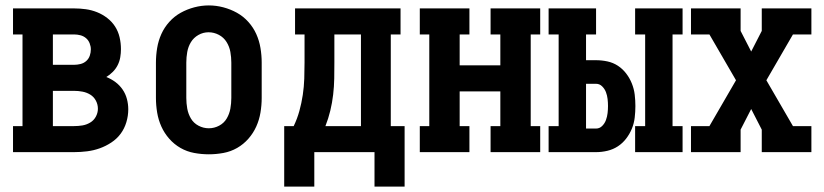

<svg xmlns="http://www.w3.org/2000/svg" viewBox="-20 -561 3040 708"><path d="M28 0V-96H63V-434H28V-530H253Q275 -530 296.5 -527Q318 -524 338 -516Q358 -508 375.5 -494.5Q393 -481 404.5 -463Q416 -445 421 -423.5Q426 -402 426 -380Q426 -365 423.5 -350Q421 -335 414 -321Q407 -307 396 -296Q385 -285 372 -277Q390 -270 405.5 -258.5Q421 -247 432 -231Q443 -215 448 -196Q453 -177 453 -158Q453 -134 446 -110.5Q439 -87 425 -68Q411 -49 390.5 -35.5Q370 -22 347.5 -14Q325 -6 301 -3Q277 0 253 0ZM175 -322H253Q265 -322 277 -325Q289 -328 298 -336Q307 -344 311 -355.5Q315 -367 315 -379Q315 -390 310.5 -401.5Q306 -413 297 -420.5Q288 -428 276.5 -431Q265 -434 253 -434H175ZM175 -96H253Q269 -96 284 -98.5Q299 -101 312.5 -109Q326 -117 333.5 -131Q341 -145 341 -160Q341 -160 341 -160Q341 -160 341 -160Q341 -176 333.5 -190Q326 -204 313 -212Q300 -220 284.5 -223Q269 -226 253 -226H175Z M750 8Q723 8 696 3Q669 -2 645.5 -15.5Q622 -29 604 -49.5Q586 -70 575 -94.5Q564 -119 559.5 -146Q555 -173 555 -200V-330Q555 -357 559.5 -384Q564 -411 575 -435.5Q586 -460 604.5 -480.5Q623 -501 646.5 -514Q670 -527 696.5 -534Q723 -541 750 -541Q777 -541 803.5 -534Q830 -527 853.5 -514Q877 -501 895.5 -480.5Q914 -460 925 -435.5Q936 -411 940.5 -384Q945 -357 945 -330V-200Q945 -173 940.5 -146Q936 -119 925 -94.5Q914 -70 896 -49.5Q878 -29 854.5 -15.5Q831 -2 804 3Q777 8 750 8ZM750 -88Q770 -88 788 -97.5Q806 -107 816 -124Q826 -141 829.5 -160.5Q833 -180 833 -200V-330Q833 -350 829.5 -369.5Q826 -389 815.5 -406Q805 -423 787 -432.5Q769 -442 749 -442Q729 -442 711.5 -432Q694 -422 684 -405.5Q674 -389 670.5 -369.5Q667 -350 667 -330V-200Q667 -180 670.5 -160.5Q674 -141 684 -124Q694 -107 712 -97.5Q730 -88 750 -88Z M1028 127V-96H1063Q1076 -123 1084 -152Q1092 -181 1096.5 -211Q1101 -241 1102 -271Q1103 -301 1103 -331V-434H1068V-530H1457V-434H1421V-96H1472V127H1361V0H1139V127ZM1311 -96V-434H1213V-331Q1213 -301 1212.5 -271.5Q1212 -242 1208.5 -212Q1205 -182 1198 -153Q1191 -124 1180 -96Z M1528 0V-96H1563V-434H1528V-530H1711V-434H1675V-320H1825V-434H1789V-530H1972V-434H1937V-96H1972V0H1789V-96H1825V-224H1675V-96H1711V0Z M2322 0V-96H2359V-434H2322V-530H2497V-434H2460V-96H2497V0ZM2003 0V-96H2040V-434H2003V-530H2178V-434H2141V-339H2178Q2199 -339 2220 -334.5Q2241 -330 2258.5 -318.5Q2276 -307 2289 -290Q2302 -273 2310 -253Q2318 -233 2320.5 -212Q2323 -191 2323 -170Q2323 -149 2320.5 -127.5Q2318 -106 2310 -86.5Q2302 -67 2289 -50Q2276 -33 2258.5 -21.5Q2241 -10 2220 -5Q2199 0 2178 0ZM2141 -87H2178Q2191 -87 2200.5 -96.5Q2210 -106 2214.5 -118.5Q2219 -131 2220.5 -144Q2222 -157 2222 -170Q2222 -183 2220.5 -196Q2219 -209 2214.5 -221Q2210 -233 2200.5 -242.5Q2191 -252 2178 -252H2141Z M2528 0V-96H2596L2694 -265L2596 -434H2528V-530H2711V-447L2750 -371L2789 -447V-530H2972V-434H2904L2806 -265L2904 -96H2972V0H2789V-83L2750 -159L2711 -83V0Z"/></svg>

Font: Iosevka Slab
Style: Bold
Weight: 700
Monospace: yes
Designer: Belleve Invis
Foundry: Belleve Invis
Version: Version 11.1.1; ttfautohint (v1.8.3)